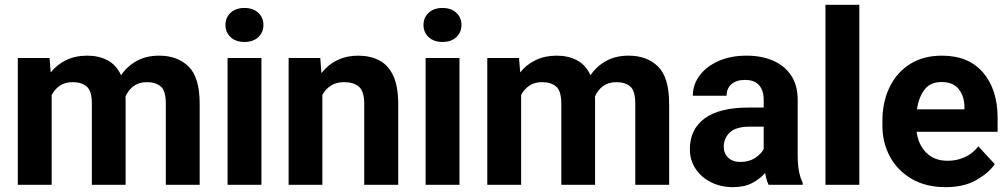

<svg xmlns="http://www.w3.org/2000/svg" viewBox="-20 -770 4202 800"><path d="M282.7 -427.7Q251.5 -427.7 230 -413.3Q208.5 -398.9 195.3 -374.5V0H54.2V-528.3H186.5L191.4 -468.3Q217.3 -501 255.6 -519.5Q293.9 -538.1 343.8 -538.1Q391.6 -538.1 428.2 -518.8Q464.8 -499.5 484.4 -456.5Q509.8 -494.1 549.6 -516.1Q589.4 -538.1 643.1 -538.1Q719.7 -538.1 765.9 -492.7Q812 -447.3 812 -337.4V0H670.9V-337.4Q670.9 -392.1 649.7 -409.9Q628.4 -427.7 591.8 -427.7Q559.1 -427.7 536.9 -411.4Q514.6 -395 502.9 -367.7Q503.4 -360.4 503.4 -352.5V0H362.8V-336.9Q362.8 -390.6 341.6 -409.2Q320.3 -427.7 282.7 -427.7Z M919.4 -666Q919.4 -696.8 940.9 -716.8Q962.4 -736.8 998.5 -736.8Q1034.7 -736.8 1056.2 -716.8Q1077.6 -696.8 1077.6 -666Q1077.6 -635.3 1056.2 -615.2Q1034.7 -595.2 998.5 -595.2Q962.4 -595.2 940.9 -615.2Q919.4 -635.3 919.4 -666ZM1069.3 -528.3V0H928.2V-528.3Z M1413.1 -427.7Q1381.3 -427.7 1358.9 -413.3Q1336.4 -398.9 1323.2 -374.5V0H1182.6V-528.3H1314.5L1319.3 -465.3Q1346.7 -500.5 1385.5 -519.3Q1424.3 -538.1 1472.2 -538.1Q1522 -538.1 1559.6 -518.8Q1597.2 -499.5 1618.2 -455.3Q1639.2 -411.1 1639.2 -336.9V0H1497.6V-337.4Q1497.6 -389.6 1475.6 -408.7Q1453.6 -427.7 1413.1 -427.7Z M1744.6 -666Q1744.6 -696.8 1766.1 -716.8Q1787.6 -736.8 1823.7 -736.8Q1859.9 -736.8 1881.3 -716.8Q1902.8 -696.8 1902.8 -666Q1902.8 -635.3 1881.3 -615.2Q1859.9 -595.2 1823.7 -595.2Q1787.6 -595.2 1766.1 -615.2Q1744.6 -635.3 1744.6 -666ZM1894.5 -528.3V0H1753.4V-528.3Z M2238.8 -427.7Q2207.5 -427.7 2186 -413.3Q2164.6 -398.9 2151.4 -374.5V0H2010.3V-528.3H2142.6L2147.5 -468.3Q2173.3 -501 2211.7 -519.5Q2250 -538.1 2299.8 -538.1Q2347.7 -538.1 2384.3 -518.8Q2420.9 -499.5 2440.4 -456.5Q2465.8 -494.1 2505.6 -516.1Q2545.4 -538.1 2599.1 -538.1Q2675.8 -538.1 2721.9 -492.7Q2768.1 -447.3 2768.1 -337.4V0H2627V-337.4Q2627 -392.1 2605.7 -409.9Q2584.5 -427.7 2547.9 -427.7Q2515.1 -427.7 2492.9 -411.4Q2470.7 -395 2459 -367.7Q2459.5 -360.4 2459.5 -352.5V0H2318.8V-336.9Q2318.8 -390.6 2297.6 -409.2Q2276.4 -427.7 2238.8 -427.7Z M3182.6 0Q3173.3 -19 3168 -49.3Q3147 -24.9 3114.3 -7.6Q3081.5 9.8 3033.7 9.8Q2983.4 9.8 2942.6 -10.7Q2901.9 -31.2 2878.2 -66.9Q2854.5 -102.5 2854.5 -148.4Q2854.5 -231.4 2916 -276.6Q2977.5 -321.8 3099.1 -321.8H3162.1V-354.5Q3162.1 -392.1 3143.3 -414.6Q3124.5 -437 3083.5 -437Q3047.9 -437 3027.6 -419.2Q3007.3 -401.4 3007.3 -371.1H2866.7Q2866.7 -416.5 2894.3 -454.3Q2921.9 -492.2 2972.4 -515.1Q3022.9 -538.1 3091.3 -538.1Q3152.3 -538.1 3200.4 -517.6Q3248.5 -497.1 3276.1 -456.1Q3303.7 -415 3303.7 -353.5V-127.4Q3303.7 -84 3309.1 -56.2Q3314.5 -28.3 3324.7 -8.3V0ZM3064.5 -95.2Q3100.6 -95.2 3126 -111.8Q3151.4 -128.4 3162.1 -148.9V-242.2H3103Q3046.9 -242.2 3021.2 -218.3Q2995.6 -194.3 2995.6 -158.2Q2995.6 -130.9 3014.2 -113Q3032.7 -95.2 3064.5 -95.2Z M3560.5 -750V0H3419.4V-750Z M3919.9 9.8Q3837.9 9.8 3778.8 -24.7Q3719.7 -59.1 3688.2 -117.2Q3656.7 -175.3 3656.7 -246.1V-265.6Q3656.7 -345.7 3686.8 -407.2Q3716.8 -468.8 3772.2 -503.4Q3827.6 -538.1 3904.3 -538.1Q4016.6 -538.1 4076.7 -467Q4136.7 -396 4136.7 -279.3V-220.7H3799.3Q3806.2 -167 3839.8 -133.5Q3873.5 -100.1 3928.7 -100.1Q3966.8 -100.1 3999.8 -115Q4032.7 -129.9 4056.6 -160.2L4125 -85.9Q4100.1 -49.8 4048.6 -20Q3997.1 9.8 3919.9 9.8ZM3902.8 -428.2Q3856.9 -428.2 3832.5 -397Q3808.1 -365.7 3800.8 -314.5H3998.5V-325.2Q3998 -368.7 3974.9 -398.4Q3951.7 -428.2 3902.8 -428.2Z"/></svg>

Font: Vazirmatn RD UI
Style: Bold
Weight: 700
Designer: Saber Rastikerdar
Foundry: Saber Rastikerdar
Version: Version 33.003